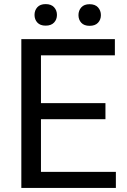

<svg xmlns="http://www.w3.org/2000/svg" viewBox="-20 -925 625 945"><path d="M499 -338.4H181.6V-79.1H550.3V0H85V-732.4H545.4V-652.8H181.6V-417.5H499ZM149.9 -851.6Q149.9 -874 163.8 -889.4Q177.7 -904.8 204.6 -904.8Q231.9 -904.8 246.1 -889.4Q260.3 -874 260.3 -851.6Q260.3 -829.1 246.1 -814Q231.9 -798.8 204.6 -798.8Q177.7 -798.8 163.8 -814Q149.9 -829.1 149.9 -851.6ZM366.2 -850.6Q366.2 -873 380.1 -888.7Q394 -904.3 420.9 -904.3Q448.2 -904.3 462.4 -888.7Q476.6 -873 476.6 -850.6Q476.6 -828.1 462.4 -813Q448.2 -797.9 420.9 -797.9Q394 -797.9 380.1 -813Q366.2 -828.1 366.2 -850.6Z"/></svg>

Font: Roboto2
Style: Regular
Weight: 400
Designer: Google
Foundry: Google
Version: Version 2.000981-w3; 2014; ttfautohint (v1.1) -l 5 -r 24 -G 